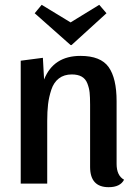

<svg xmlns="http://www.w3.org/2000/svg" viewBox="-20 -762 568 797"><path d="M422 -707 277 -575H273L124 -707L153 -742L273 -669L392 -742ZM66 -510 158 -522 163 -432Q202 -530 314 -530Q398 -530 431 -483.5Q464 -437 464 -342V-82Q464 -33 495 -16Q479 15 431 15Q354 15 354 -69V-328Q354 -359 352 -378Q350 -397 342.5 -416Q335 -435 319 -444Q303 -453 278 -453Q246 -453 224.5 -436.5Q203 -420 193 -389.5Q183 -359 179.5 -329Q176 -299 176 -260V0H66Z"/></svg>

Font: Sansita
Style: Regular
Weight: 400
Designer: Pablo Cosgaya
Foundry: Omnibus-Type
Version: Version 1.006;hotconv 1.0.109;makeotfexe 2.5.65596